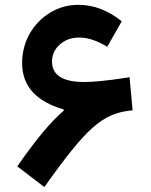

<svg xmlns="http://www.w3.org/2000/svg" viewBox="-20 -734 612 780"><path d="M239.7 -285.2C186.5 -239.7 127.9 -169.9 50.3 -58.1L160.2 25.9C246.1 -95.2 305.7 -170.4 356.4 -215.3C406.7 -259.8 451.7 -278.3 508.3 -284.7L518.6 -285.6L506.3 -420.4L495.6 -418.5C409.2 -405.3 357.9 -400.9 321.3 -400.9C234.9 -400.9 191.4 -428.7 191.4 -483.9C191.4 -511.7 202.1 -535.2 223.6 -553.7C244.6 -572.3 271 -581.5 302.7 -581.5C337.4 -581.5 375 -568.8 415.5 -543.9L474.6 -647.5C419.4 -691.9 360.8 -714.4 298.8 -714.4C256.3 -714.4 218.3 -703.6 183.6 -682.6C114.3 -640.1 69.8 -565.9 69.8 -478C69.8 -379.9 131.8 -320.8 237.8 -289.6Z"/></svg>

Font: Estedad Bold
Style: Regular
Weight: 700
Designer: Amin Abedi
Version: Version 7.3